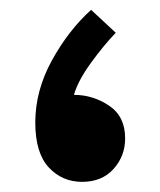

<svg xmlns="http://www.w3.org/2000/svg" viewBox="-20 -368 324 388"><path d="M232.9 -88.4Q232.9 -132.8 200.4 -154.5Q168 -176.3 129.4 -176.3Q137.7 -205.1 163.6 -240.7Q189.5 -276.4 213.9 -301.8L164.1 -348.1Q118.2 -306.6 84.7 -245.6Q51.3 -184.6 51.3 -120.6Q51.3 -59.1 78.4 -29.8Q105.5 -0.5 146 -0.5Q186 -0.5 209.5 -26.6Q232.9 -52.7 232.9 -88.4Z"/></svg>

Font: Estedad-VF-FD Black
Style: Regular
Weight: 900
Designer: Amin Abedi
Version: Version 4.000